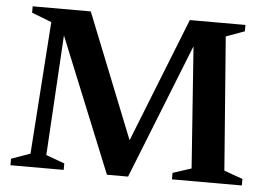

<svg xmlns="http://www.w3.org/2000/svg" viewBox="-49 -741 1123 810"><g transform="rotate(5 512.0 -336.0)"><path d="M923.5 -56 1002.5 -27.5V0H706.5V-27.5L785 -53L747 -583L754 -582L521 4.5H431.5L194 -579L200.5 -580L169.5 -56L248 -27.5V0H22.5V-27.5L102.5 -56L141.5 -616.5L57.5 -649V-676H303.5L519.5 -135H508.5L723 -676H958.5V-649L880 -620.5Z"/></g></svg>

Font: Newsreader 16pt 16pt SemiBold
Style: Regular
Weight: 600
Version: Version 1.003